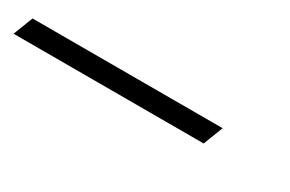

<svg xmlns="http://www.w3.org/2000/svg" viewBox="-18 -170 580 384"><g transform="rotate(30 272.5 22.5)"><path d="M-18.1 45.9H420.9L438.5 0.5H-0.5Z"/></g></svg>

Font: Petit Formal Script
Style: Regular
Weight: 400
Designer: Pablo Impallari, Brenda Gallo, Rodrigo Fuenzalida
Foundry: Pablo Impallari, Brenda Gallo, Rodrigo Fuenzalida
Version: Version 1.001